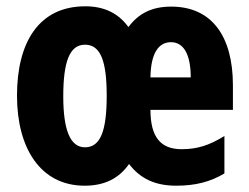

<svg xmlns="http://www.w3.org/2000/svg" viewBox="-20 -580 790 610"><path d="M524 -559C462 -559 420 -537 388 -494C356 -538 311 -560 251 -560C103 -560 34 -445 34 -276C34 -110 108 10 249 10C312 10 358 -13 390 -59C425 -13 472 10 540 10C600 10 648 -2 693 -29V-148C645 -118 606 -106 557 -106C490 -106 458 -145 458 -231H720V-309C720 -466 652 -559 524 -559ZM523 -446C563 -446 586 -408 586 -334H458C459 -414 486 -446 523 -446ZM250 -438C300 -438 319 -385 319 -276C319 -166 300 -112 250 -112C203 -112 181 -167 181 -274C181 -386 202 -438 250 -438Z"/></svg>

Font: Noto Sans Myanmar ExtraCondensed ExtraBold
Style: Regular
Weight: 800
Width: 2
Designer: Monotype Design Team
Foundry: Monotype Imaging Inc.
Version: Version 2.107